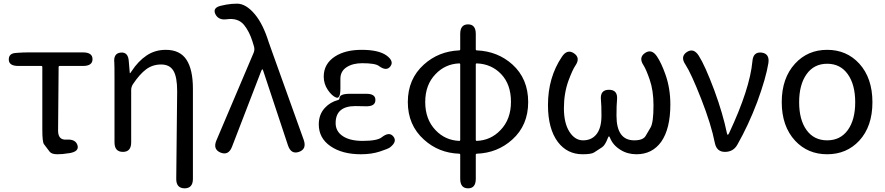

<svg xmlns="http://www.w3.org/2000/svg" viewBox="-20 -829 4833 1048"><path d="M350 8Q322 13 293 13Q262 13 251 -1Q236 -22 220 -42Q211 -54 211 -122V-464Q211 -469 206 -469H80Q29 -469 28 -503Q27 -538 67 -540L80 -541Q107 -543 134 -543H433Q485 -543 485 -506Q485 -469 433 -469H305Q300 -469 300 -464L297 -116Q297 -63 344 -67Q393 -70 403 -36Q413 -2 359 7Z M987 199Q941 198 942 146L947 -332Q947 -409 926.5 -443Q906 -477 859.5 -477Q813 -477 777.5 -450.5Q742 -424 706 -370Q696 -355 696 -337V-52Q696 0 651 0Q605 0 605 -52V-394Q605 -478 604 -486Q598 -538 639 -542Q680 -546 683 -494L688 -435Q688 -429 689.5 -429Q691 -429 698 -440Q734 -495 780 -526Q826 -557 885 -557Q962 -557 997.5 -503.5Q1033 -450 1033 -344V147Q1033 199 987 199Z M1246 -27Q1227 21 1184 4Q1141 -14 1161 -62L1364 -540Q1371 -556 1367 -573Q1365 -579 1358 -603Q1341 -657 1312 -693Q1280 -732 1219 -724Q1172 -717 1155 -753Q1139 -789 1192 -799L1216 -804Q1245 -809 1274 -809Q1323 -809 1372 -750Q1416 -697 1447 -598Q1455 -574 1464 -550L1638 -65Q1655 -15 1612 0Q1569 15 1552 -35L1417 -442Q1414 -451 1412 -451Q1410 -451 1406 -442Z M1950 13Q1848 13 1784 -31Q1720 -75 1720 -150Q1720 -205 1754 -241Q1783 -272 1825 -283Q1833 -285 1833 -293Q1833 -316 1885 -317H1977Q2030 -318 2029 -283Q2029 -247 1976 -249H1972Q1946 -250 1920 -250Q1812 -250 1812 -157Q1812 -112 1851 -86Q1890 -60 1959 -60Q2040 -60 2064 -80Q2105 -112 2127 -84Q2150 -56 2108 -24Q2099 -17 2053.5 -2Q2008 13 1950 13ZM1838 -346Q1838 -288 1815 -296.5Q1792 -305 1769.5 -338Q1747 -371 1747 -411Q1747 -481 1809 -521Q1865 -557 1954 -557Q2047 -557 2090 -526Q2132 -495 2111 -467Q2090 -438 2048 -469Q2028 -484 1957 -484Q1905 -484 1871.5 -462Q1838 -440 1838 -399Z M2535 199Q2492 199 2492 147V15Q2492 10 2487 10Q2374 6 2294 -67Q2206 -146 2206 -272Q2206 -398 2294 -477Q2374 -549 2486 -554Q2492 -554 2492 -560V-644Q2492 -696 2535 -696Q2577 -696 2577 -644V-560Q2577 -554 2583 -554Q2697 -549 2777 -477Q2863 -399 2863 -272Q2863 -145 2776 -67Q2695 6 2582 10Q2577 10 2577 15V147Q2577 199 2535 199ZM2487 -60Q2492 -60 2492 -65V-478Q2492 -483 2487 -483Q2410 -480 2357 -424Q2301 -366 2301 -272Q2301 -178 2357 -119Q2410 -63 2487 -60ZM2577 -65Q2577 -60 2582 -60Q2659 -63 2712 -119Q2769 -178 2769 -273Q2769 -368 2716 -424Q2663 -480 2582 -483Q2577 -483 2577 -478Z M3160 13Q3076 13 3025 -54Q2971 -126 2971 -256Q2971 -406 3047 -519Q3076 -563 3113 -538Q3150 -513 3120 -470Q3105 -448 3083 -389Q3058 -320 3058 -238.5Q3058 -157 3088 -110Q3118 -63 3162.5 -63Q3207 -63 3233 -93Q3263 -127 3263 -198Q3263 -257 3260 -285Q3255 -339 3304 -339Q3353 -339 3348 -285Q3345 -257 3345 -198Q3345 -63 3442 -63Q3490 -63 3504 -87Q3517 -110 3531 -133Q3547 -160 3547 -254Q3547 -335 3526 -395Q3507 -450 3493 -472Q3464 -515 3501 -540Q3537 -564 3566 -521Q3590 -485 3612 -423Q3639 -347 3639 -259Q3639 -126 3589 -55Q3540 13 3454 13Q3405 13 3367 -11Q3326 -36 3310 -76Q3306 -85 3304 -85Q3302 -85 3298 -76Q3283 -36 3266 -25Q3244 -11 3223 3Q3208 13 3160 13Z M3937 0Q3892 0 3882 -48Q3862 -150 3807 -290Q3752 -430 3721 -477Q3692 -520 3729 -545Q3766 -569 3794 -525Q3828 -472 3879 -336Q3926 -208 3948 -101Q3950 -93 3952.5 -93Q3955 -93 3960 -103Q4073 -344 4087 -495Q4091 -547 4137 -542Q4182 -536 4174 -484Q4161 -403 4113 -272Q4065 -145 4004 -38Q3982 0 3937 0Z M4320 -61Q4247 -140 4247 -271.5Q4247 -403 4320 -482Q4389 -557 4495 -557Q4601 -557 4670 -482Q4742 -403 4742 -271Q4742 -139 4670 -61Q4601 13 4495 13Q4389 13 4320 -61ZM4382.5 -119Q4423 -63 4495 -63Q4567 -63 4607.5 -119Q4648 -175 4648 -271Q4648 -367 4607.5 -424Q4567 -481 4495 -481Q4423 -481 4382.5 -424Q4342 -367 4342 -271Q4342 -175 4382.5 -119Z"/></svg>

Font: Resource Han Rounded KR
Style: Regular
Weight: 400
Designer: Cyano Hao (round all glyphs); Ryoko NISHIZUKA 西塚涼子 (kana, bopomofo & ideographs); Paul D. Hunt (Latin, Greek & Cyrillic)
Foundry: Cyano Hao
Version: 0.990